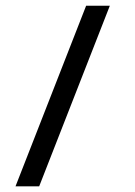

<svg xmlns="http://www.w3.org/2000/svg" viewBox="-20 -328 469 665"><path d="M115.7 317.4H33.7L278.3 -308.1H360.4Z"/></svg>

Font: Estedad-FD Regular
Style: FD-Regular
Weight: 400
Designer: Amin Abedi
Version: Version 7.3